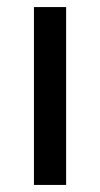

<svg xmlns="http://www.w3.org/2000/svg" viewBox="-20 -523 283 543"><path d="M76 0V-503H167V0Z"/></svg>

Font: Mulish Medium
Style: Regular
Weight: 500
Designer: Vernon Adams
Foundry: Vernon Adams
Version: Version 3.603; ttfautohint (v1.8.3)